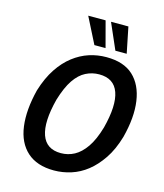

<svg xmlns="http://www.w3.org/2000/svg" viewBox="-133 -1022 967 1131"><g transform="rotate(15 350.0 -456.5)"><path d="M303 10Q199 10 139 -44Q79 -98 66 -195.5Q53 -293 85 -420Q110 -501 147 -556.5Q184 -612 229.5 -647Q275 -682 325.5 -698.5Q376 -715 431 -715Q537 -715 595 -661Q653 -607 667 -510.5Q681 -414 648 -287Q624 -205 586 -149Q548 -93 503.5 -58Q459 -23 407.5 -6.5Q356 10 303 10ZM316 -99Q360 -99 398 -119.5Q436 -140 468 -186Q500 -232 523 -311Q560 -454 533 -530Q506 -606 416 -606Q373 -606 334.5 -586.5Q296 -567 265 -521.5Q234 -476 210 -396Q173 -252 200 -175.5Q227 -99 316 -99ZM471 -765 402 -923H508L540 -765ZM343 -765 263 -923H369L411 -765Z"/></g></svg>

Font: Nunito Sans 7pt Condensed
Style: Bold Italic
Weight: 700
Width: 3
Italic angle: -9°
Designer: Vernon Adams
Foundry: Vernon Adams
Version: Version 3.101;gftools[0.9.27]